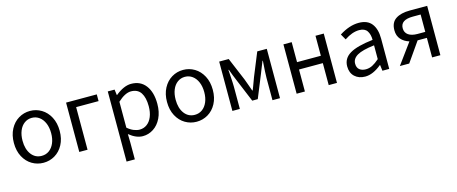

<svg xmlns="http://www.w3.org/2000/svg" viewBox="-45 -1185 4854 2041"><g transform="rotate(-15 2382.0 -164.0)"><path d="M51 -271Q51 -358 85.5 -423Q120 -488 177.5 -522.5Q235 -557 303 -557Q371 -557 428.5 -522.5Q486 -488 520.5 -423Q555 -358 555 -271Q555 -184 520.5 -119.5Q486 -55 428.5 -21Q371 13 303 13Q235 13 177.5 -21Q120 -55 85.5 -119.5Q51 -184 51 -271ZM461 -271Q461 -333 441 -380.5Q421 -428 385 -454.5Q349 -481 303 -481Q257 -481 221 -454.5Q185 -428 165.5 -380.5Q146 -333 146 -271Q146 -177 189 -120Q232 -63 303 -63Q350 -63 385.5 -89Q421 -115 441 -162Q461 -209 461 -271Z M698 -543H1036V-469H789V0H698Z M1232 -543 1240 -481H1243Q1336 -557 1416 -557Q1519 -557 1575.5 -482.5Q1632 -408 1632 -280Q1632 -190 1599.5 -123.5Q1567 -57 1513 -22Q1459 13 1396 13Q1323 13 1246 -50L1248 45V229H1157V-543ZM1537 -279Q1537 -374 1502.5 -427Q1468 -480 1394 -480Q1329 -480 1248 -405V-120Q1283 -90 1317 -76.5Q1351 -63 1381 -63Q1426 -63 1461.5 -89Q1497 -115 1517 -164Q1537 -213 1537 -279Z M1736 -271Q1736 -358 1770.5 -423Q1805 -488 1862.5 -522.5Q1920 -557 1988 -557Q2056 -557 2113.5 -522.5Q2171 -488 2205.5 -423Q2240 -358 2240 -271Q2240 -184 2205.5 -119.5Q2171 -55 2113.5 -21Q2056 13 1988 13Q1920 13 1862.5 -21Q1805 -55 1770.5 -119.5Q1736 -184 1736 -271ZM2146 -271Q2146 -333 2126 -380.5Q2106 -428 2070 -454.5Q2034 -481 1988 -481Q1942 -481 1906 -454.5Q1870 -428 1850.5 -380.5Q1831 -333 1831 -271Q1831 -177 1874 -120Q1917 -63 1988 -63Q2035 -63 2070.5 -89Q2106 -115 2126 -162Q2146 -209 2146 -271Z M2488 -543 2595 -288Q2617 -228 2618 -225L2643 -155H2648L2661 -188Q2687 -254 2698 -288L2802 -543H2907V0H2824V-245Q2824 -292 2834 -432H2830Q2820 -406 2794 -342L2779 -304L2676 -51H2615L2510 -304Q2483 -367 2460 -432H2455Q2457 -389 2459 -372Q2465 -280 2465 -245V0H2383V-543Z M3090 -543H3181V-323H3443V-543H3534V0H3443V-242H3181V0H3090Z M3684 -141Q3684 -229 3763.5 -276.5Q3843 -324 4018 -344Q4018 -405 3992.5 -443Q3967 -481 3906 -481Q3829 -481 3743 -423L3707 -486Q3818 -557 3921 -557Q4017 -557 4063 -498Q4109 -439 4109 -334V0H4034L4026 -65H4023Q3929 13 3843 13Q3773 13 3728.5 -28Q3684 -69 3684 -141ZM4018 -132V-284Q3885 -268 3829 -235Q3773 -202 3773 -147Q3773 -103 3799.5 -81.5Q3826 -60 3869 -60Q3907 -60 3941.5 -77.5Q3976 -95 4018 -132Z M4672 0H4581V-215H4479L4329 0H4226L4392 -227Q4336 -244 4302 -282.5Q4268 -321 4268 -382Q4268 -467 4325 -505Q4382 -543 4481 -543H4672ZM4496 -472Q4359 -472 4359 -380Q4359 -332 4395 -306.5Q4431 -281 4496 -281H4581V-472Z"/></g></svg>

Font: Noto Sans SC
Style: Regular
Weight: 400
Designer: Ryoko NISHIZUKA ____ (kana & ideographs); Paul D. Hunt (Latin, Greek & Cyrillic); Wenlong ZHANG ___ (bopomofo); Sandoll 
Foundry: Adobe Systems Incorporated
Version: Version 1.004